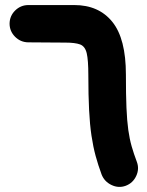

<svg xmlns="http://www.w3.org/2000/svg" viewBox="-20 -669 585 764"><path d="M18.1 -575.2Q18.6 -606 40.5 -627.4Q62.5 -648.9 93.3 -648.9H275.4Q373 -648.9 427 -582Q481 -515.1 481 -372.1Q481 -293 483.2 -240.5Q485.4 -188 490.5 -151.9Q495.6 -115.7 503.9 -86.7Q512.2 -57.6 524.4 -25.4Q535.2 2.9 522 31.2Q508.8 59.6 480 70.3Q451.7 80.6 423.6 67.1Q395.5 53.7 384.3 25.4Q370.6 -11.7 360.6 -48.3Q350.6 -85 344 -129.2Q337.4 -173.3 334.5 -231.4Q331.5 -289.6 331.5 -369.6Q331.5 -430.2 325 -457.5Q318.4 -484.9 298.6 -492.2Q278.8 -499.5 239.3 -499.5Q219.7 -499.5 191.7 -499.8Q163.6 -500 136.7 -500.2Q109.9 -500.5 92.3 -500.5Q61.5 -501 39.8 -522.9Q18.1 -544.9 18.1 -575.2Z"/></svg>

Font: Mikhak-FD ExtraBold
Style: Regular
Weight: 800
Designer: Amin Abedi
Version: Version 3.2